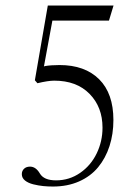

<svg xmlns="http://www.w3.org/2000/svg" viewBox="-20 -665 509 696"><path d="M171.9 11.2Q153.8 11.2 136.7 9.5Q119.6 7.8 100.8 3.2Q82 -1.5 70.6 -10.7Q59.1 -20 59.1 -33.7Q59.1 -45.4 67.1 -53.2Q75.2 -61 88.9 -61Q109.9 -61 124.5 -36.1Q139.2 -11.2 183.1 -11.2Q231.4 -11.2 270.5 -38.3Q309.6 -65.4 330.6 -109.1Q351.6 -152.8 351.6 -202.1Q351.6 -276.9 304.7 -324.7Q257.8 -372.6 176.8 -372.6Q154.3 -372.6 115.7 -363.3L106.4 -374L153.3 -645H391.6L375 -590.3H169.9L139.2 -423.8L142.1 -425.3Q164.1 -429.2 195.8 -429.2Q287.6 -429.2 339.4 -377.7Q391.1 -326.2 391.1 -230Q391.1 -179.2 377 -135.5Q362.8 -91.8 335.7 -58.8Q308.6 -25.9 266.6 -7.3Q224.6 11.2 171.9 11.2Z"/></svg>

Font: Elstob ExtraLight
Style: Regular
Weight: 200
Designer: Peter S. Baker
Version: Version 1.015